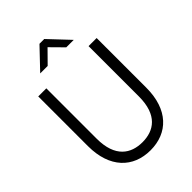

<svg xmlns="http://www.w3.org/2000/svg" viewBox="-255 -990 1109 1109"><g transform="rotate(-45 300.0 -435.5)"><path d="M62 -670V-264C62 -86 160 9 301 9C442 9 539 -86 539 -264V-670H473V-259C473 -107 394 -57 301 -57C208 -57 128 -107 128 -259V-670ZM164 -756H225L301 -833L377 -756H438L321 -880H282Z"/></g></svg>

Font: LT Wave Mono Light
Style: Regular
Weight: 300
Designer: Daniel Lyons
Version: Version 2.5 (Glyphs App)